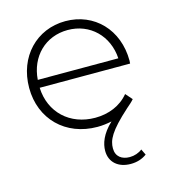

<svg xmlns="http://www.w3.org/2000/svg" viewBox="-110 -615 818 921"><g transform="rotate(-15 298.5 -154.5)"><path d="M548 -263C548 -259 547 -254 547 -249C547 -249 98 -249 98 -249C103 -125 194 -41 319 -41C385 -41 446 -65 486 -114C486 -114 515 -81 515 -81C505 -69 493 -59 478 -46C380 42 362 82 362 123C362 164 391 184 430 184C453 184 476 176 492 163C492 163 506 192 506 192C483 209 456 217 426 217C365 217 323 182 323 125C323 89 338 44 389 -4C366 1 342 4 318 4C160 4 49 -106 49 -261C49 -416 156 -526 299 -526C442 -526 548 -418 548 -263ZM299 -482C188 -482 107 -402 99 -288C99 -288 499 -288 499 -288C492 -401 410 -482 299 -482Z"/></g></svg>

Font: TamingNoise
Style: Regular
Weight: 500
Designer: Julieta Ulanovsky
Foundry: Julieta Ulanovsky
Version: ""